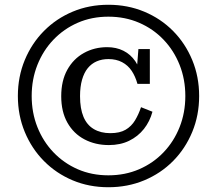

<svg xmlns="http://www.w3.org/2000/svg" viewBox="-20 -758 911 806"><path d="M435 -510Q408 -510 386 -500.5Q364 -491 348.5 -472Q333 -453 324.5 -423.5Q316 -394 316 -354Q316 -302 330.5 -267.5Q345 -233 374 -216Q403 -199 443 -199Q483 -199 507.5 -213.5Q532 -228 547 -253Q562 -278 572 -308L620 -289Q609 -248 584 -216.5Q559 -185 522 -167Q485 -149 437 -149Q380 -149 334.5 -173Q289 -197 263 -243Q237 -289 237 -354Q237 -419 262.5 -465Q288 -511 332 -535.5Q376 -560 430 -560Q468 -560 498 -545Q528 -530 548 -501Q568 -472 574 -428L553 -449L561 -552H609V-406H557Q548 -438 532.5 -461Q517 -484 492.5 -497Q468 -510 435 -510ZM113 -355Q113 -285 137 -224.5Q161 -164 204.5 -118.5Q248 -73 306.5 -47.5Q365 -22 435 -22Q505 -22 564 -47.5Q623 -73 666.5 -118.5Q710 -164 734 -224.5Q758 -285 758 -355Q758 -425 734 -485.5Q710 -546 666.5 -591.5Q623 -637 564 -662.5Q505 -688 435 -688Q365 -688 306.5 -662.5Q248 -637 204.5 -591.5Q161 -546 137 -485.5Q113 -425 113 -355ZM55 -355Q55 -436 84 -506Q113 -576 164.5 -628Q216 -680 285 -709Q354 -738 435 -738Q516 -738 585.5 -709Q655 -680 706.5 -628Q758 -576 787 -506Q816 -436 816 -355Q816 -274 787 -204Q758 -134 706.5 -82Q655 -30 585.5 -1Q516 28 435 28Q354 28 285 -1Q216 -30 164.5 -82Q113 -134 84 -204Q55 -274 55 -355Z"/></svg>

Font: Roboto Serif
Style: Regular
Weight: 400
Designer: Greg Gazdowicz
Foundry: Commercial Type
Version: Version 1.008